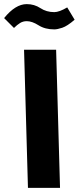

<svg xmlns="http://www.w3.org/2000/svg" viewBox="-58 -914 383 934"><path d="M78 0 59 -672H215L234 0ZM206 -771Q221 -771 245 -779Q269 -787 305 -818L269 -878Q230 -855 206 -855Q168 -855 138.5 -874.5Q109 -894 72 -894Q17 -894 -38 -826L10 -778Q25 -793 39.5 -802Q54 -811 72 -811Q98 -811 129.5 -791Q161 -771 206 -771Z"/></svg>

Font: Noto Sans Arabic SemiCondensed Extra
Style: Regular
Weight: 800
Width: 4
Designer: Nadine Chahine - Monotype Design Team
Foundry: Monotype Imaging Inc.
Version: Version 1.902